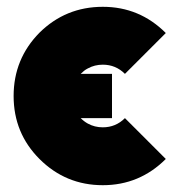

<svg xmlns="http://www.w3.org/2000/svg" viewBox="-20 -532 516 564"><path d="M282 -512Q173 -512 96 -436Q20 -359 20 -250Q20 -141 96 -65Q173 12 282 12Q390 12 467 -65L347 -185Q320 -158 282 -158Q258 -158 238 -169Q227 -175 217 -185H309V-315H217Q222 -320 227 -324Q232 -328 238 -331Q258 -342 282 -342Q320 -342 347 -315L467 -435Q390 -512 282 -512Z"/></svg>

Font: Unageo
Style: Black
Weight: 900
Designer: Richard Sepsi
Foundry: Richard Sepsi
Version: Version 2.000